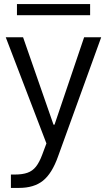

<svg xmlns="http://www.w3.org/2000/svg" viewBox="-20 -688 523 940"><path d="M421.2 -668H63V-613.7H421.2ZM8.2 -505.4 207.3 14.2 186.7 69.3Q172.7 106.8 156 127.9Q139.2 149 114.6 157.7Q90 166.5 52.9 166.5H33.4V232H73.2Q146.5 232 190.5 196.6Q234.5 161.3 263.8 79L475.4 -505.4H391.8L246.9 -77.5H242L93 -505.4Z"/></svg>

Font: Estedad-FD VF
Style: Regular
Weight: 100
Designer: Amin Abedi
Version: Version 7.3